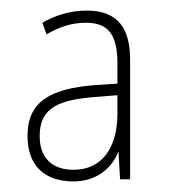

<svg xmlns="http://www.w3.org/2000/svg" viewBox="-20 -742 321 363"><path d="M144 -722C111 -722 83 -712 60 -699L68 -677C90 -690 114 -699 142 -699C183 -699 202 -679 202 -622V-584L158 -581C75 -574 32 -550 32 -485C32 -428 65 -399 119 -399C157 -399 190 -419 204 -456L207 -403H226V-629C226 -687 204 -722 144 -722ZM165 -559 202 -562V-527C202 -463 173 -421 119 -421C79 -421 55 -443 55 -485C55 -539 92 -554 165 -559Z"/></svg>

Font: Noto Sans Ethiopic Condensed Thin
Style: Regular
Weight: 100
Width: 3
Designer: Monotype Design Team
Foundry: Monotype Imaging Inc.
Version: Version 2.102